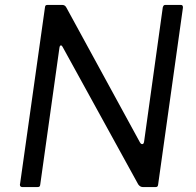

<svg xmlns="http://www.w3.org/2000/svg" viewBox="-20 -762 797 782"><path d="M655 -742C647 -742 646 -740 643 -732L567 -186C566 -179 564 -175 559 -175C556 -175 553 -177 550 -182L251 -730C247 -738 242 -742 233 -742H175C166 -742 164 -740 163 -731L62 -15C62 -13 61 -11 61 -10C61 -3 65 0 72 0H130C141 0 143 -2 144 -11L222 -567C223 -574 225 -577 228 -577C231 -577 233 -575 235 -571L543 -11C548 -4 554 0 563 0H612C620 0 623 -2 624 -10L725 -730C725 -731 725 -732 725 -733C725 -739 722 -742 716 -742Z"/></svg>

Font: Libre Franklin
Style: Italic
Weight: 400
Italic angle: -8°
Designer: Pablo Impallari, Rodrigo Fuenzalida
Foundry: Impallari Type
Version: Version 1.002; ttfautohint (v1.5)